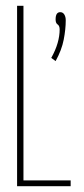

<svg xmlns="http://www.w3.org/2000/svg" viewBox="-20 -643 290 663"><path d="M39 0V-623H61V-20H224V0ZM172 -432 157 -443Q172 -470 179 -494.5Q186 -519 186 -541Q186 -554 179 -558.5Q172 -563 172 -576Q172 -601 188 -601Q197 -601 202 -593Q207 -585 207 -573Q207 -542 200 -506Q193 -470 172 -432Z"/></svg>

Font: Inconsolata UltraCondensed ExtraLight
Style: Regular
Weight: 200
Width: 1
Monospace: yes
Designer: Raph Levien, Cyreal, Brenton Simpson
Foundry: Raph Levien, Cyreal, Google
Version: Version 3.100; ttfautohint (v1.8.4.7-5d5b)